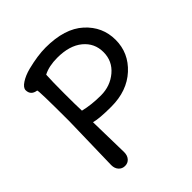

<svg xmlns="http://www.w3.org/2000/svg" viewBox="-208 -910 1067 1067"><g transform="rotate(-45 325.5 -376.0)"><path d="M324 -679Q258 -679 214 -656Q211 -608 211 -513Q211 -418 213 -374Q274 -359 347.5 -359Q421 -359 474.5 -404Q528 -449 528 -519.5Q528 -590 474 -634.5Q420 -679 324 -679ZM114 -45 122 -382Q122 -629 116 -629Q94 -632 83 -644Q72 -656 72 -675.5Q72 -695 101 -714Q130 -733 172 -744Q256 -765 318 -765Q468 -765 546 -694Q624 -623 624 -520Q624 -417 546 -345.5Q468 -274 344 -274Q251 -274 211 -285L216 -45Q216 -19 202 -3Q188 13 165.5 13Q143 13 128.5 -3Q114 -19 114 -45Z"/></g></svg>

Font: Delius Unicase
Style: Regular
Weight: 400
Designer: Natalia Raices
Foundry: Natalia Raices
Version: Version 1.002